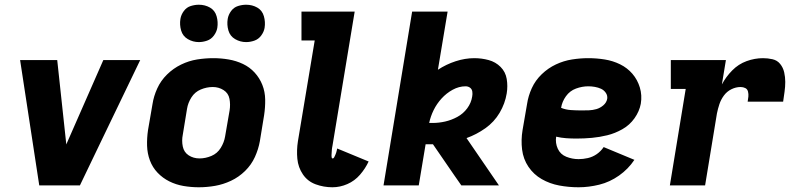

<svg xmlns="http://www.w3.org/2000/svg" viewBox="-20 -784 3352 812"><path d="M146 0H318L403 -177L573 -530H417L262 -177Q261 -175 260 -173Q260 -175 260 -177L222 -530H65Z M821 8Q855 8 889.5 2Q924 -4 957 -19.5Q990 -35 1016.5 -61Q1043 -87 1058 -120Q1073 -153 1079 -187L1097 -297Q1102 -330 1101.5 -363Q1101 -396 1089.5 -425Q1078 -454 1057 -477Q1036 -500 1007.5 -513.5Q979 -527 947 -532.5Q915 -538 882 -538Q848 -538 813.5 -532.5Q779 -527 746 -511Q713 -495 686.5 -469Q660 -443 645 -410Q630 -377 625 -344L606 -234Q601 -200 602 -167.5Q603 -135 614 -105.5Q625 -76 646.5 -53.5Q668 -31 696 -17Q724 -3 756 2.5Q788 8 821 8ZM824 -114Q798 -114 778 -127Q758 -140 753 -164.5Q748 -189 753 -214L771 -324Q775 -349 789.5 -372Q804 -395 829 -405.5Q854 -416 880 -416Q905 -416 925.5 -403Q946 -390 950.5 -366Q955 -342 951 -317L932 -207Q928 -182 913.5 -158.5Q899 -135 874 -124.5Q849 -114 824 -114ZM1021 -606Q1038 -606 1055.5 -612Q1073 -618 1084.5 -633.5Q1096 -649 1099 -666Q1103 -691 1096 -715.5Q1089 -740 1068 -752Q1047 -764 1021 -764Q1004 -764 986.5 -758.5Q969 -753 957.5 -737.5Q946 -722 943 -704Q939 -679 946 -655Q953 -631 974.5 -618.5Q996 -606 1021 -606ZM821 -606Q838 -606 855.5 -612Q873 -618 884.5 -633.5Q896 -649 899 -666Q903 -691 896 -715.5Q889 -740 868 -752Q847 -764 821 -764Q804 -764 786.5 -758.5Q769 -753 757.5 -737.5Q746 -722 743 -704Q739 -679 746 -655Q753 -631 774.5 -618.5Q796 -606 821 -606Z M1386 8Q1418 8 1449 -5.5Q1480 -19 1502.5 -45Q1525 -71 1539 -101L1406 -156Q1405 -151 1404 -146.5Q1403 -142 1401.5 -137.5Q1400 -133 1398 -128.5Q1396 -124 1393.5 -119Q1391 -114 1387 -114Q1383 -114 1382.5 -119Q1382 -124 1382 -127.5Q1382 -131 1382.5 -135Q1383 -139 1383 -143Q1383 -147 1383.5 -151Q1384 -155 1384.5 -159Q1385 -163 1386 -167L1480 -735H1255V-613H1311L1240 -187Q1234 -149 1237.5 -112.5Q1241 -76 1261 -46.5Q1281 -17 1315 -4.5Q1349 8 1386 8Z M1602 0H1751L1780 -174Q1792 -174 1803 -174H1811L1901 -43L1931 0H2090L1953 -200Q1995 -215 2032.5 -241.5Q2070 -268 2093 -307Q2116 -346 2123 -389Q2128 -420 2123 -450Q2118 -480 2097 -501Q2076 -522 2046.5 -530Q2017 -538 1986 -538Q1947 -538 1907 -525Q1867 -512 1832 -489L1873 -735H1723ZM1810 -264Q1803 -264 1795 -264Q1801 -292 1814 -318.5Q1827 -345 1847.5 -367.5Q1868 -390 1894.5 -404.5Q1921 -419 1949 -419Q1960 -419 1968 -413Q1976 -407 1977.5 -396.5Q1979 -386 1977 -376Q1973 -349 1956 -326Q1939 -303 1914 -289.5Q1889 -276 1862.5 -270Q1836 -264 1810 -264Z M2427 8Q2470 8 2514.5 -3Q2559 -14 2598 -41.5Q2637 -69 2663 -108L2533 -162Q2521 -144 2503.5 -132Q2486 -120 2466 -115.5Q2446 -111 2427 -111Q2400 -111 2375 -121Q2350 -131 2339 -155Q2328 -179 2332 -206Q2353 -201 2374.5 -199.5Q2396 -198 2418 -198Q2451 -198 2483.5 -201Q2516 -204 2548.5 -212Q2581 -220 2612 -237.5Q2643 -255 2663.5 -284Q2684 -313 2690 -345Q2696 -381 2686 -414Q2676 -447 2654.5 -472Q2633 -497 2602.5 -512Q2572 -527 2537.5 -532.5Q2503 -538 2468 -538Q2434 -538 2399 -532.5Q2364 -527 2331 -511.5Q2298 -496 2271 -470Q2244 -444 2229 -411Q2214 -378 2209 -344L2190 -234Q2183 -192 2188 -151.5Q2193 -111 2215 -78.5Q2237 -46 2271 -26.5Q2305 -7 2345 0.5Q2385 8 2427 8ZM2440 -317Q2417 -317 2394.5 -318.5Q2372 -320 2353 -328Q2357 -354 2373.5 -377Q2390 -400 2416 -409.5Q2442 -419 2468 -419Q2482 -419 2496 -416.5Q2510 -414 2522 -408.5Q2534 -403 2542 -391.5Q2550 -380 2548 -366Q2545 -350 2531.5 -338.5Q2518 -327 2502 -322.5Q2486 -318 2470.5 -317.5Q2455 -317 2440 -317Z M2813 0H2962L3012 -304Q3016 -324 3022.5 -343.5Q3029 -363 3041.5 -380Q3054 -397 3073 -406.5Q3092 -416 3112 -416Q3123 -416 3132 -411.5Q3141 -407 3143.5 -396.5Q3146 -386 3145 -375.5Q3144 -365 3142 -354H3292Q3295 -375 3298 -396Q3301 -417 3301 -437.5Q3301 -458 3296.5 -478Q3292 -498 3279.5 -513.5Q3267 -529 3247 -533.5Q3227 -538 3207 -538Q3172 -538 3137.5 -525.5Q3103 -513 3076.5 -486Q3050 -459 3033 -427L3050 -530H2817V-408H2880Z"/></svg>

Font: Iosevka Sparkle Heavy
Style: Italic
Weight: 900
Italic angle: -9°
Designer: Belleve Invis
Foundry: Belleve Invis
Version: Version 4.5.0; ttfautohint (v1.8.3)